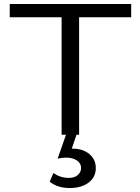

<svg xmlns="http://www.w3.org/2000/svg" viewBox="-20 -678 706 966"><path d="M378 0H365L341 70H347Q397 70 429.5 97Q462 124 462 168Q462 213 426 240.5Q390 268 331 268Q269 268 230 236L249 192Q282 217 326 217Q356 217 372 202Q388 187 388 167Q388 144 367 129.5Q346 115 312 115Q295 115 270 120L312 0H290V-591H29V-658H640V-591H378Z"/></svg>

Font: EauTestInfant Medium
Style: Regular
Weight: 500
Designer: Christian Thalmann (Catharsis Fonts)
Version: Version 0.001;PS 000.001;hotconv 1.0.88;makeotf.lib2.5.64775